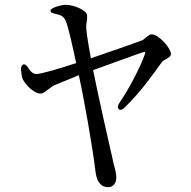

<svg xmlns="http://www.w3.org/2000/svg" viewBox="-20 -751 790 794"><path d="M189 -705C190 -700 196 -696 208 -694C232 -689 244 -684 253 -662C264 -634 283 -547 295 -490C224 -467 148 -444 129 -445C114 -446 104 -458 95 -473C88 -483 81 -487 75 -484C69 -480 66 -473 67 -462C68 -447 70 -435 73 -426C85 -399 122 -364 147 -364C158 -364 165 -370 175 -378C183 -384 194 -393 206 -399C222 -406 267 -424 306 -440C330 -330 364 -135 375 -41C379 -6 394 23 426 23C450 23 461 6 461 -19C461 -32 454 -61 447 -86C446 -93 445 -98 443 -105C428 -169 391 -334 365 -461L462 -496C510 -513 554 -530 572 -535C581 -538 583 -537 577 -521C559 -472 518 -391 473 -324C466 -314 466 -306 471 -300C476 -294 484 -296 494 -305C562 -370 616 -448 647 -491C653 -499 658 -502 666 -506C676 -512 687 -518 687 -528C687 -551 637 -609 607 -609C599 -609 593 -603 586 -598C580 -593 573 -586 567 -584C536 -572 426 -534 356 -510C347 -556 339 -608 337 -629C336 -644 337 -654 339 -664C340 -672 341 -680 340 -687C341 -707 287 -731 253 -731C236 -731 220 -726 204 -720C193 -715 188 -711 189 -705Z"/></svg>

Font: 寒蝉锦书宋 CompactLight
Style: Bold
Weight: 400
Width: 4
Designer: 寒蝉锦书宋{Warren} 思源宋体{Ryoko NISHIZUKA 西塚涼子 (kana & ideographs); Frank Grießhammer (Latin, Greek & Cyrillic); Wenlong ZHANG 
Foundry: Adobe & ChillType
Version: Version 2.000;Glyphs 3.1.1 (3135)